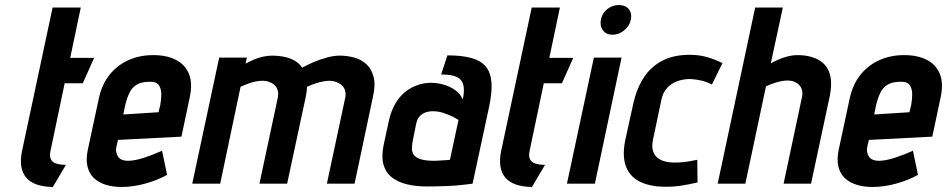

<svg xmlns="http://www.w3.org/2000/svg" viewBox="-20 -730 3763 763"><path d="M181 -132 237 -399H309L354 -500H259L301 -700H189L68 -132Q53 -62 83.5 -25Q114 12 190 13L242 -75Q219 -75 203.5 -80Q188 -85 182 -97.5Q176 -110 181 -132Z M443 -149 449 -174 701 -187 734 -343Q746 -399 731 -436Q716 -473 679.5 -492Q643 -511 589 -511Q535 -511 490.5 -491Q446 -471 415.5 -433Q385 -395 373 -340L329 -135Q321 -97 327.5 -69Q334 -41 352.5 -23Q371 -5 399.5 4Q428 13 463 13Q508 13 556 0Q604 -13 644 -35L624 -131Q589 -115 552 -103Q515 -91 488 -91Q475 -91 465 -95Q455 -99 449.5 -107Q444 -115 442 -125.5Q440 -136 443 -149ZM617 -313 610 -284 470 -275 478 -314Q485 -342 494.5 -361.5Q504 -381 521.5 -392.5Q539 -404 570 -405Q600 -407 610.5 -392.5Q621 -378 621 -356Q621 -334 617 -313Z M1352 -342 1279 0H1389L1462 -345Q1473 -393 1464.5 -425Q1456 -457 1435.5 -475.5Q1415 -494 1387 -501.5Q1359 -509 1329 -509Q1307 -509 1279.5 -501.5Q1252 -494 1226 -483Q1200 -472 1181 -461Q1169 -479 1150 -489.5Q1131 -500 1108.5 -504.5Q1086 -509 1062 -509Q1045 -509 1026 -505Q1007 -501 989.5 -493.5Q972 -486 956 -477L961 -501H851L744 0H855L936 -385Q953 -393 968.5 -398.5Q984 -404 997.5 -406.5Q1011 -409 1022 -409Q1038 -409 1051 -404Q1064 -399 1072.5 -390.5Q1081 -382 1084 -369.5Q1087 -357 1084 -342L1011 0H1121L1195 -345Q1197 -356 1198.5 -366Q1200 -376 1200 -385Q1217 -393 1234 -398.5Q1251 -404 1265 -406.5Q1279 -409 1287 -409Q1303 -409 1316.5 -404Q1330 -399 1339 -390.5Q1348 -382 1351.5 -369.5Q1355 -357 1352 -342Z M1819 -335Q1809 -358 1788 -372.5Q1767 -387 1742 -394Q1717 -401 1693 -401Q1666 -401 1639.5 -392Q1613 -383 1590.5 -365Q1568 -347 1551.5 -319Q1535 -291 1526 -253L1505 -156Q1495 -108 1504 -76Q1513 -44 1537.5 -25Q1562 -6 1597.5 2.5Q1633 11 1675 11Q1695 11 1714.5 10.5Q1734 10 1752.5 9.5Q1771 9 1789 7.5Q1807 6 1824 4Q1841 2 1858 0L1924 -307Q1936 -364 1933 -403Q1930 -442 1910.5 -465.5Q1891 -489 1853 -499.5Q1815 -510 1758 -510L1733 -434Q1762 -434 1781.5 -429Q1801 -424 1811 -412.5Q1821 -401 1823 -382Q1825 -363 1819 -335ZM1802 -253 1768 -95Q1768 -95 1763.5 -94.5Q1759 -94 1751.5 -93.5Q1744 -93 1735.5 -92.5Q1727 -92 1719 -91.5Q1711 -91 1706 -91Q1672 -91 1652.5 -97Q1633 -103 1625 -114Q1617 -125 1617 -140Q1617 -155 1621 -174L1634 -239Q1637 -253 1643.5 -262.5Q1650 -272 1659 -277.5Q1668 -283 1678.5 -285.5Q1689 -288 1700 -288Q1723 -288 1744.5 -280.5Q1766 -273 1781.5 -265Q1797 -257 1802 -253Z M2085 -132 2141 -399H2213L2258 -500H2163L2205 -700H2093L1972 -132Q1957 -62 1987.5 -25Q2018 12 2094 13L2146 -75Q2123 -75 2107.5 -80Q2092 -85 2086 -97.5Q2080 -110 2085 -132Z M2233 0H2344L2450 -501H2340ZM2439 -710Q2414 -710 2393.5 -694Q2373 -678 2368 -652Q2363 -627 2376 -609.5Q2389 -592 2414 -592Q2439 -592 2460.5 -609.5Q2482 -627 2487 -652Q2492 -678 2478.5 -694Q2465 -710 2439 -710Z M2809 -394 2851 -479Q2824 -493 2793.5 -502Q2763 -511 2731 -512Q2662 -514 2614.5 -490Q2567 -466 2538.5 -422Q2510 -378 2497 -320L2465 -174Q2452 -111 2467 -70Q2482 -29 2521 -9Q2560 11 2617 12Q2651 13 2685 8Q2719 3 2752 -5L2751 -95Q2751 -95 2743 -93.5Q2735 -92 2722 -89.5Q2709 -87 2692.5 -85.5Q2676 -84 2660 -84Q2637 -84 2619 -89.5Q2601 -95 2589.5 -106Q2578 -117 2574 -134.5Q2570 -152 2575 -175L2608 -332Q2614 -362 2631 -380.5Q2648 -399 2672 -407.5Q2696 -416 2723 -416Q2746 -415 2768.5 -409.5Q2791 -404 2809 -394Z M3043 -478 3091 -700H2981L2832 0H2942L3024 -387Q3042 -395 3057 -400Q3072 -405 3085 -407.5Q3098 -410 3109 -410Q3125 -410 3137 -405Q3149 -400 3157 -391Q3165 -382 3167.5 -370Q3170 -358 3167 -344L3094 0H3203L3277 -346Q3285 -385 3282 -413Q3279 -441 3267 -460Q3255 -479 3236.5 -490Q3218 -501 3196 -506Q3174 -511 3150 -511Q3130 -511 3109 -505.5Q3088 -500 3070.5 -492Q3053 -484 3043 -478Z M3427 -149 3433 -174 3685 -187 3718 -343Q3730 -399 3715 -436Q3700 -473 3663.5 -492Q3627 -511 3573 -511Q3519 -511 3474.5 -491Q3430 -471 3399.5 -433Q3369 -395 3357 -340L3313 -135Q3305 -97 3311.5 -69Q3318 -41 3336.5 -23Q3355 -5 3383.5 4Q3412 13 3447 13Q3492 13 3540 0Q3588 -13 3628 -35L3608 -131Q3573 -115 3536 -103Q3499 -91 3472 -91Q3459 -91 3449 -95Q3439 -99 3433.5 -107Q3428 -115 3426 -125.5Q3424 -136 3427 -149ZM3601 -313 3594 -284 3454 -275 3462 -314Q3469 -342 3478.5 -361.5Q3488 -381 3505.5 -392.5Q3523 -404 3554 -405Q3584 -407 3594.5 -392.5Q3605 -378 3605 -356Q3605 -334 3601 -313Z"/></svg>

Font: Advent Pro
Style: Bold Italic
Weight: 700
Italic angle: -12°
Designer: VivaRado, Andreas Kalpakidis
Foundry: VivaRado, Andreas Kalpakidis
Version: Version 3.000